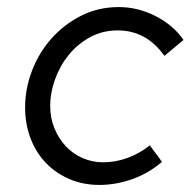

<svg xmlns="http://www.w3.org/2000/svg" viewBox="-20 -514 539 543"><path d="M272 -55Q307 -55 341 -67.5Q375 -80 404 -103Q412 -91 421 -79.5Q430 -68 438 -56Q399 -23 353 -7Q307 9 261 9Q215 9 176.5 -7.5Q138 -24 110 -53Q82 -82 66.5 -122.5Q51 -163 51 -210Q51 -263 70.5 -314Q90 -365 125.5 -405Q161 -445 209.5 -469.5Q258 -494 316 -494Q370 -494 420 -468.5Q470 -443 499 -401L445 -356Q394 -428 313 -428Q270 -428 235 -409Q200 -390 175 -359.5Q150 -329 136 -290.5Q122 -252 122 -214Q122 -180 134 -151Q146 -122 166 -100.5Q186 -79 213.5 -67Q241 -55 272 -55Z"/></svg>

Font: Rosa Sans Light
Style: Italic
Weight: 300
Italic angle: -12°
Designer: Pentagram / MCKL
Foundry: Pentagram / MCKL
Version: Version 1.005;September 16, 2019;FontCreator 11.5.0.2425 64-